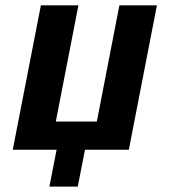

<svg xmlns="http://www.w3.org/2000/svg" viewBox="-20 -567 642 727"><path d="M194.3 0H28.3L134.8 -546.9H276.9L191.4 -106.9H346.7L432.1 -546.9H574.2L467.8 0H301.8L274.4 139.6H167Z"/></svg>

Font: Hack
Style: Bold Italic
Weight: 700
Italic angle: -11°
Monospace: yes
Designer: Christopher Simpkins
Foundry: Christopher Simpkins
Version: Version 2.017; ttfautohint (v1.4.1) -l 4 -r 80 -G 350 -x 0 -